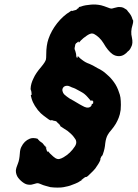

<svg xmlns="http://www.w3.org/2000/svg" viewBox="-20 -748 625 872"><path d="M186 -85Q185 -87 185 -87Q186 -87 191 -77Q192 -74 192 -74Q189 -78 186 -85ZM393 -727Q416 -729 439 -724Q451 -721 469 -714Q481 -709 485.5 -709Q490 -709 499 -712Q516 -717 524 -716Q533 -716 540 -713Q544 -711 551 -706.5Q558 -702 557.5 -701.5Q557 -701 562 -695Q575 -681 580 -666Q581 -661 582.5 -659Q584 -657 585 -654Q585 -644 582 -635Q572 -604 579 -578Q585 -551 576 -535Q571 -523 565 -518Q563 -517 560 -514Q555 -507 544 -500Q533 -493 520 -493Q504 -493 491 -502Q470 -517 450 -552Q443 -564 430 -577Q419 -587 410 -592Q404 -596 397 -596Q387 -595 374 -586Q368 -582 359 -575Q346 -564 340 -556L338 -554V-556Q338 -559 337 -559Q333 -559 330 -554Q329 -553 329 -553Q328 -554 327 -553Q326 -552 324.5 -550Q323 -548 322 -546Q321 -542 320.5 -538Q320 -534 319 -531Q318 -527 320 -521Q322 -518 322.5 -514.5Q323 -511 324.5 -507Q326 -503 326 -497Q327 -488 328 -487Q329 -486 330.5 -486Q332 -486 332.5 -486.5Q333 -487 333 -491V-494L337 -490Q343 -483 353 -476Q368 -464 386 -458Q399 -453 424 -438Q430 -435 434 -433Q446 -426 455 -419Q478 -400 489 -386Q495 -379 496 -377Q505 -365 511 -352.5Q517 -340 520 -330Q525 -318 527 -305Q529 -290 529 -272Q529 -257 528 -249Q525 -227 519 -213Q514 -200 506 -186Q497 -171 485 -157Q475 -146 469 -135Q461 -121 458 -97Q456 -72 448 -50Q446 -42 443 -40Q440 -38 438 -32Q434 -24 436 -24Q437 -24 436 -22Q433 -14 427 -4Q423 2 413 17Q405 27 390 41Q376 55 374 55Q374 55 372.5 55.5Q371 56 371 56Q370 55 366 57L348 70Q348 70 352 68.5Q356 67 356 67Q356 67 350.5 70.5Q345 74 343 75Q337 80 322 86Q297 97 278 100Q272 101 269 102Q259 104 241 104Q225 104 209 102Q200 100 187 96Q178 94 162 87Q155 84 150.5 84Q146 84 137 87Q122 92 114 91Q100 91 88 83Q74 74 63 60Q57 52 55 45Q52 37 52 27Q53 14 62 -7Q68 -22 70 -50Q71 -70 77 -81Q90 -108 115 -118Q122 -121 131 -121Q138 -121 142 -120Q153 -118 152 -116Q152 -115 155 -112.5Q158 -110 158 -110Q158 -110 159 -108L173 -98L186 -82Q188 -80 189 -76Q192 -64 194 -61Q196 -57 198 -60L199 -61L200 -59Q204 -53 222 -37Q232 -28 241 -26Q245 -25 250 -26Q259 -28 269 -34Q300 -52 320 -83Q328 -95 326 -106Q325 -114 318 -122Q315 -126 312 -130Q307 -136 298 -144Q288 -154 272 -163Q268 -166 263 -169Q258 -172 254 -175L251 -177H252Q254 -177 254 -178Q254 -180 248 -184L247 -185L246 -187Q244 -189 242.5 -189.5Q241 -190 241 -191Q241 -192 239 -194Q235 -198 229 -199Q227 -199 226 -199Q222 -201 220 -201Q219 -201 217 -202Q213 -203 211 -201Q211 -201 207 -202.5Q203 -204 198 -208Q193 -211 179 -222Q165 -232 152 -248Q136 -269 130 -283Q128 -287 127 -290Q124 -297 121 -310Q120 -315 120 -316Q120 -317 121.5 -316.5Q123 -316 123 -317Q124 -318 123 -327.5Q122 -337 120 -339Q119 -341 119 -346Q120 -368 132 -392Q142 -415 167 -444Q177 -456 182 -464Q187 -472 188.5 -477.5Q190 -483 190 -501Q190 -542 200 -571Q213 -609 239.5 -642.5Q266 -676 299 -696Q304 -700 305.5 -699Q307 -698 309.5 -698.5Q312 -699 314 -700Q316 -701 318 -701Q327 -702 330 -707Q330 -708 333 -709Q338 -711 338 -714V-716L347 -718Q357 -722 369 -724Q380 -726 393 -727ZM290 -358Q277 -360 269 -353Q261 -344 264 -334Q266 -325 272 -319Q283 -309 297 -300Q302 -298 315 -290Q335 -278 342 -274Q345 -272 353 -268Q375 -255 387 -261Q396 -265 397 -275L398 -277L399 -276Q401 -276 402 -277Q404 -279 403 -283L404 -285V-286L403 -287L402 -288Q401 -292 397 -292Q395 -292 394 -290.5Q393 -289 393 -289Q393 -289 391 -292Q388 -295 378 -307Q365 -322 350 -330Q344 -333 341 -335Q316 -349 313 -349Q312 -349 307 -351Q297 -356 290 -358Z"/></svg>

Font: TT2020 Style B
Style: Italic
Weight: 400
Italic angle: -15°
Version: Version 0.2.000